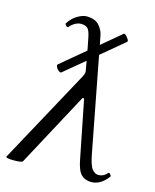

<svg xmlns="http://www.w3.org/2000/svg" viewBox="-109 -758 677 841"><g transform="rotate(15 230.0 -337.0)"><path d="M385 11Q357 11 339.5 -6.5Q322 -24 313 -73L261 -335H254L74 0Q70 7 34 7Q-2 7 -2 0L231 -428Q236 -439 237 -444.5Q238 -450 235 -463L229 -497L135 -419Q131 -416 123 -422Q115 -428 111 -436.5Q107 -445 111 -449L221 -541L210 -597Q204 -628 194 -637.5Q184 -647 164 -647Q151 -647 137.5 -639.5Q124 -632 113 -619Q110 -615 103.5 -621.5Q97 -628 98 -631Q115 -658 138.5 -671.5Q162 -685 178 -685Q218 -685 236.5 -664Q255 -643 259 -619L267 -579L355 -653Q359 -656 366 -649.5Q373 -643 378 -634.5Q383 -626 379 -623L275 -536L357 -108Q367 -56 380 -41.5Q393 -27 408 -27Q431 -27 447 -46Q451 -51 457 -44Q463 -37 461 -34Q428 11 385 11Z"/></g></svg>

Font: Junicode
Style: Italic
Weight: 400
Italic angle: -11°
Designer: Peter S. Baker
Version: Version 2.100; ttfautohint (v1.8.4)